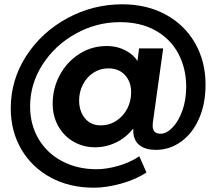

<svg xmlns="http://www.w3.org/2000/svg" viewBox="-20 -721 1004 893"><path d="M936 -327Q936 -238 905.5 -169Q875 -100 822 -62Q769 -24 705 -24Q658 -24 630.5 -44.5Q603 -65 600 -105V-123Q565 -80 519 -58Q473 -36 422 -36Q368 -36 323 -61.5Q278 -87 251.5 -133.5Q225 -180 225 -239Q225 -310 258 -371.5Q291 -433 348.5 -470Q406 -507 477 -507Q516 -507 547 -494Q578 -481 596.5 -464Q615 -447 619 -436L627 -496H739L691 -152Q690 -147 690 -137Q690 -99 727 -99Q754 -99 782 -127.5Q810 -156 828 -206Q846 -256 846 -317Q846 -403 809.5 -471.5Q773 -540 703.5 -579Q634 -618 538 -618Q429 -618 332.5 -564.5Q236 -511 178 -421Q120 -331 120 -226Q120 -142 159 -75.5Q198 -9 268.5 28.5Q339 66 429 66Q476 66 530 50.5Q584 35 628 6L661 81Q614 113 545 132.5Q476 152 416 152Q303 152 215.5 104.5Q128 57 79 -27Q30 -111 30 -217Q30 -349 101.5 -460Q173 -571 292.5 -636Q412 -701 549 -701Q663 -701 751 -653Q839 -605 887.5 -520Q936 -435 936 -327ZM348 -254Q348 -204 375 -171Q402 -138 448 -138Q489 -138 521.5 -159.5Q554 -181 572 -216Q590 -251 590 -292Q590 -340 561.5 -371.5Q533 -403 484 -403Q446 -403 415 -383Q384 -363 366 -328.5Q348 -294 348 -254Z"/></svg>

Font: Gontserrat Medium
Style: Italic
Weight: 500
Italic angle: -11.3°
Designer: Julieta Ulanovsky
Foundry: Julieta Ulanovsky
Version: Version 6.001